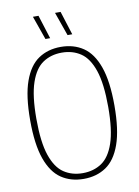

<svg xmlns="http://www.w3.org/2000/svg" viewBox="-101 -1010 785 1086"><g transform="rotate(-10 291.0 -467.5)"><path d="M291 9Q217 9 162.8 -27.5Q108.5 -64 78.8 -147.2Q49 -230.5 49 -370Q49 -509.5 78.8 -592.8Q108.5 -676 162.8 -712.5Q217 -749 291 -749Q365 -749 419.2 -712.5Q473.5 -676 503.2 -592.8Q533 -509.5 533 -370Q533 -230.5 503.2 -147.2Q473.5 -64 419.2 -27.5Q365 9 291 9ZM291 -24Q353 -24 399.2 -54.8Q445.5 -85.5 471.2 -160.5Q497 -235.5 497 -368Q497 -502.5 471.2 -578.2Q445.5 -654 399.2 -685Q353 -716 291 -716Q229 -716 182.8 -685.2Q136.5 -654.5 110.8 -579.5Q85 -504.5 85 -372Q85 -237.5 110.8 -161.8Q136.5 -86 182.8 -55Q229 -24 291 -24ZM341 -808 293 -944H325L368 -808ZM214 -808 166 -944H198L241 -808Z"/></g></svg>

Font: Encode Sans Condensed Thin
Style: Regular
Weight: 100
Width: 3
Designer: Multiple Designers
Foundry: Impallari Type
Version: Version 3.002